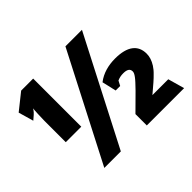

<svg xmlns="http://www.w3.org/2000/svg" viewBox="-147 -961 1208 1208"><g transform="rotate(-45 457.0 -357.0)"><path d="M117 -476V-286H255V-714H148L39 -627L68 -526C96 -550 100 -553 107 -561C114 -569 119 -576 122 -582C120 -572 117 -499 117 -476ZM542 -714 174 0H321L689 -714ZM552 -101V0H884L853 -110H712C761 -151 793 -179 808 -195C824 -210 836 -225 845 -239C863 -268 871 -293 871 -320C871 -396 818 -439 708 -439C651 -439 593 -425 547 -389L569 -294H609L626 -326C644 -334 660 -337 679 -337C712 -337 730 -327 730 -303C730 -294 726 -284 714 -268C704 -254 684 -233 657 -205Z"/></g></svg>

Font: Frost ExtraBold
Style: Regular
Weight: 800
Designer: Lee Frost
Foundry: Lee Frost for Ice Communication Norge AS
Version: Version 2.011;hotconv 1.0.107;makeotfexe 2.5.65593